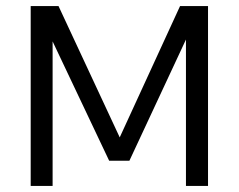

<svg xmlns="http://www.w3.org/2000/svg" viewBox="-20 -615 790 635"><path d="M81.5 0V-595H173.5L383 -145.5H369L575.5 -595H668V0H595V-526H614.5L408 -83.5H341L131.5 -525.5H154V0Z"/></svg>

Font: Encode Sans SC SemiCondensed
Style: Regular
Weight: 400
Width: 4
Designer: Multiple Designers
Foundry: Impallari Type
Version: Version 3.002